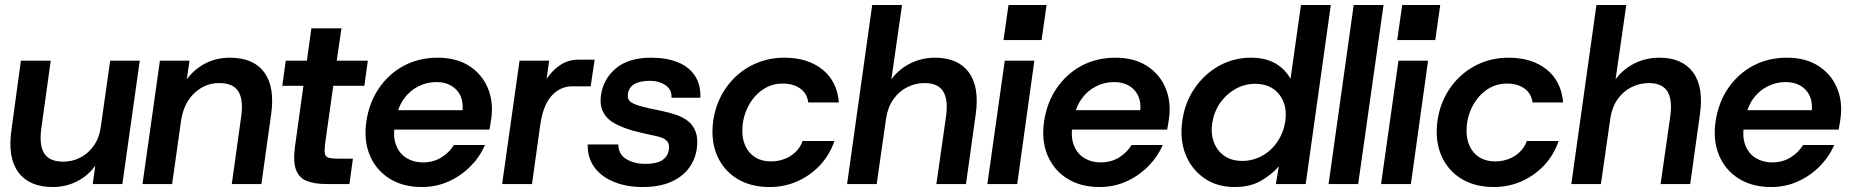

<svg xmlns="http://www.w3.org/2000/svg" viewBox="-20 -740 7449 772"><path d="M192 12Q98 12 54 -47Q10 -106 26 -217L64 -496H184L146 -223Q137 -156 158 -123Q179 -90 234 -90Q270 -90 302 -106Q334 -122 356.5 -153.5Q379 -185 385 -228L423 -496H542L472 0H353L363 -74Q335 -34 290 -11Q245 12 192 12Z M912 0 950 -273Q959 -340 938 -373Q917 -406 861 -406Q806 -406 763.5 -367.5Q721 -329 709 -261L672 0H553L623 -496H742L731 -421Q761 -462 805.5 -485Q850 -508 905 -508Q999 -508 1042.5 -449Q1086 -390 1070 -279L1031 0Z M1294 0Q1246 0 1214.5 -12Q1183 -24 1170.5 -56.5Q1158 -89 1166 -150L1200 -395H1115L1129 -496H1214L1232 -626H1353L1334 -496H1459L1445 -395H1320L1287 -161Q1284 -134 1286.5 -121.5Q1289 -109 1302.5 -105.5Q1316 -102 1342 -102H1399L1385 0Z M1676 12Q1600 12 1546 -22Q1492 -56 1467 -115.5Q1442 -175 1453 -251Q1464 -327 1503.5 -385Q1543 -443 1603.5 -475.5Q1664 -508 1740 -508Q1815 -508 1866.5 -475Q1918 -442 1941.5 -386Q1965 -330 1955 -261Q1954 -253 1952 -242Q1950 -231 1948 -219H1535L1546 -297H1840Q1844 -349 1814.5 -379.5Q1785 -410 1734 -410Q1696 -410 1661.5 -392.5Q1627 -375 1603.5 -342Q1580 -309 1572 -260L1567 -232Q1560 -187 1573.5 -154Q1587 -121 1615.5 -104Q1644 -87 1680 -87Q1722 -87 1754 -106.5Q1786 -126 1805 -157H1930Q1910 -110 1872 -71.5Q1834 -33 1784 -10.5Q1734 12 1676 12Z M1999 0 2069 -496H2188L2178 -423Q2202 -459 2234 -479.5Q2266 -500 2305 -500H2371L2355 -393H2282Q2232 -393 2197.5 -354.5Q2163 -316 2152 -236L2119 0Z M2564 12Q2500 12 2449 -8.5Q2398 -29 2370 -67.5Q2342 -106 2343 -159H2466Q2467 -118 2499.5 -99.5Q2532 -81 2574 -81Q2621 -81 2643.5 -96.5Q2666 -112 2669 -137Q2673 -160 2663 -171.5Q2653 -183 2636.5 -188Q2620 -193 2604 -196Q2586 -200 2563.5 -205Q2541 -210 2527 -214Q2488 -225 2455.5 -241.5Q2423 -258 2406.5 -287Q2390 -316 2397 -361Q2407 -424 2457.5 -466Q2508 -508 2598 -508Q2661 -508 2706 -489.5Q2751 -471 2774.5 -435Q2798 -399 2796 -347H2680Q2682 -380 2655.5 -397.5Q2629 -415 2594 -415Q2552 -415 2530 -401.5Q2508 -388 2505 -363Q2501 -340 2517.5 -329Q2534 -318 2564 -311Q2575 -308 2590.5 -304.5Q2606 -301 2621.5 -298Q2637 -295 2645 -293Q2673 -287 2699.5 -278Q2726 -269 2746.5 -253Q2767 -237 2777 -210.5Q2787 -184 2782 -144Q2776 -99 2749.5 -63.5Q2723 -28 2676.5 -8Q2630 12 2564 12Z M3074 12Q3002 12 2949.5 -18Q2897 -48 2869.5 -101.5Q2842 -155 2845 -224Q2848 -284 2870.5 -335.5Q2893 -387 2932 -426Q2971 -465 3022.5 -486.5Q3074 -508 3134 -508Q3228 -508 3287 -460.5Q3346 -413 3353 -328H3230Q3225 -365 3197 -384.5Q3169 -404 3127 -404Q3082 -404 3046 -379Q3010 -354 2988.5 -312.5Q2967 -271 2965 -223Q2963 -184 2976.5 -154Q2990 -124 3016.5 -107.5Q3043 -91 3080 -91Q3108 -91 3133.5 -100.5Q3159 -110 3178.5 -128.5Q3198 -147 3207 -173H3335Q3316 -117 3277 -75.5Q3238 -34 3186 -11Q3134 12 3074 12Z M3745 0 3784 -273Q3793 -340 3772 -373Q3751 -406 3697 -406Q3661 -406 3628 -389.5Q3595 -373 3572.5 -341.5Q3550 -310 3543 -265L3505 0H3386L3487 -720H3607L3564 -421Q3594 -462 3640 -485Q3686 -508 3740 -508Q3832 -508 3875.5 -449Q3919 -390 3903 -279L3864 0Z M3950 0 4020 -496H4139L4070 0ZM4015 -579 4035 -720H4188L4168 -579Z M4401 12Q4325 12 4271 -22Q4217 -56 4192 -115.5Q4167 -175 4178 -251Q4189 -327 4228.5 -385Q4268 -443 4328.5 -475.5Q4389 -508 4465 -508Q4540 -508 4591.5 -475Q4643 -442 4666.5 -386Q4690 -330 4680 -261Q4679 -253 4677 -242Q4675 -231 4673 -219H4260L4271 -297H4565Q4569 -349 4539.5 -379.5Q4510 -410 4459 -410Q4421 -410 4386.5 -392.5Q4352 -375 4328.5 -342Q4305 -309 4297 -260L4292 -232Q4285 -187 4298.5 -154Q4312 -121 4340.5 -104Q4369 -87 4405 -87Q4447 -87 4479 -106.5Q4511 -126 4530 -157H4655Q4635 -110 4597 -71.5Q4559 -33 4509 -10.5Q4459 12 4401 12Z M4944 12Q4873 12 4821.5 -24Q4770 -60 4746.5 -120Q4723 -180 4734 -255Q4744 -327 4783 -384.5Q4822 -442 4881 -475Q4940 -508 5010 -508Q5068 -508 5108 -485Q5148 -462 5169 -423L5211 -720H5331L5230 0H5110L5122 -71Q5093 -38 5050 -13Q5007 12 4944 12ZM4975 -93Q5018 -93 5055 -113.5Q5092 -134 5116.5 -170.5Q5141 -207 5148 -253Q5157 -319 5123 -361Q5089 -403 5027 -403Q4984 -403 4947 -382Q4910 -361 4885.5 -325.5Q4861 -290 4854 -244Q4848 -201 4861.5 -166.5Q4875 -132 4904 -112.5Q4933 -93 4975 -93Z M5322 0 5423 -720H5543L5441 0Z M5533 0 5603 -496H5722L5653 0ZM5598 -579 5618 -720H5771L5751 -579Z M5986 12Q5914 12 5861.5 -18Q5809 -48 5781.5 -101.5Q5754 -155 5757 -224Q5760 -284 5782.5 -335.5Q5805 -387 5844 -426Q5883 -465 5934.5 -486.5Q5986 -508 6046 -508Q6140 -508 6199 -460.5Q6258 -413 6265 -328H6142Q6137 -365 6109 -384.5Q6081 -404 6039 -404Q5994 -404 5958 -379Q5922 -354 5900.5 -312.5Q5879 -271 5877 -223Q5875 -184 5888.5 -154Q5902 -124 5928.5 -107.5Q5955 -91 5992 -91Q6020 -91 6045.5 -100.5Q6071 -110 6090.5 -128.5Q6110 -147 6119 -173H6247Q6228 -117 6189 -75.5Q6150 -34 6098 -11Q6046 12 5986 12Z M6657 0 6696 -273Q6705 -340 6684 -373Q6663 -406 6609 -406Q6573 -406 6540 -389.5Q6507 -373 6484.5 -341.5Q6462 -310 6455 -265L6417 0H6298L6399 -720H6519L6476 -421Q6506 -462 6552 -485Q6598 -508 6652 -508Q6744 -508 6787.5 -449Q6831 -390 6815 -279L6776 0Z M7101 12Q7025 12 6971 -22Q6917 -56 6892 -115.5Q6867 -175 6878 -251Q6889 -327 6928.5 -385Q6968 -443 7028.5 -475.5Q7089 -508 7165 -508Q7240 -508 7291.5 -475Q7343 -442 7366.5 -386Q7390 -330 7380 -261Q7379 -253 7377 -242Q7375 -231 7373 -219H6960L6971 -297H7265Q7269 -349 7239.5 -379.5Q7210 -410 7159 -410Q7121 -410 7086.5 -392.5Q7052 -375 7028.5 -342Q7005 -309 6997 -260L6992 -232Q6985 -187 6998.5 -154Q7012 -121 7040.5 -104Q7069 -87 7105 -87Q7147 -87 7179 -106.5Q7211 -126 7230 -157H7355Q7335 -110 7297 -71.5Q7259 -33 7209 -10.5Q7159 12 7101 12Z"/></svg>

Font: Host Grotesk Light SemiBold
Style: Italic
Weight: 600
Italic angle: -8°
Version: Version 1.003